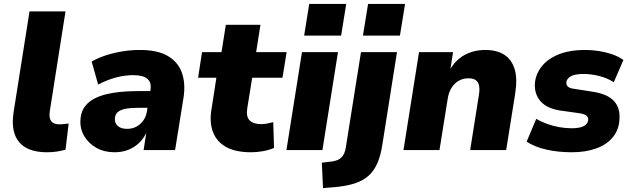

<svg xmlns="http://www.w3.org/2000/svg" viewBox="-20 -763 3210 976"><path d="M219 11Q120 11 77 -41Q34 -93 49 -192L130 -705H313L233 -197Q230 -175 234 -160.5Q238 -146 250 -138.5Q262 -131 282 -131Q294 -131 305.5 -132.5Q317 -134 329 -135L313 -2Q291 4 268.5 7.5Q246 11 219 11Z M562 11Q510 11 470 -11.5Q430 -34 408 -71.5Q386 -109 389 -153Q391 -203 423.5 -235.5Q456 -268 520.5 -284Q585 -300 684 -300H759L746 -215H684Q644 -215 618 -210Q592 -205 578.5 -193Q565 -181 564 -160Q563 -136 579.5 -122Q596 -108 626 -108Q652 -108 673 -119Q694 -130 708.5 -150.5Q723 -171 727 -198L745 -307Q751 -344 729 -362.5Q707 -381 657 -381Q616 -381 571 -369.5Q526 -358 479 -333L446 -450Q479 -469 519 -482Q559 -495 603 -502Q647 -509 692 -509Q781 -509 833 -478.5Q885 -448 904.5 -393.5Q924 -339 913 -267L870 0H710L725 -97H728Q712 -60 686.5 -36Q661 -12 630 -0.5Q599 11 562 11Z M1256 11Q1177 11 1129 -16Q1081 -43 1062.5 -92.5Q1044 -142 1055 -207L1080 -368H987L1007 -498H1106L1128 -637H1304L1282 -498H1437L1416 -368H1262L1237 -213Q1230 -170 1249 -151Q1268 -132 1308 -132Q1322 -132 1337.5 -135Q1353 -138 1369 -142L1373 -11Q1347 0 1317 5.5Q1287 11 1256 11Z M1526 -582 1552 -743H1740L1714 -582ZM1436 0 1515 -498H1698L1619 0Z M1825 -582 1851 -743H2039L2013 -582ZM1622 193 1616 64 1666 58Q1699 54 1716 37Q1733 20 1738 -14L1815 -498H1998L1924 -30Q1916 24 1899.5 63.5Q1883 103 1855 129Q1827 155 1782.5 169.5Q1738 184 1673 189Z M2031 0 2110 -498H2283L2269 -408H2267Q2296 -459 2342.5 -484Q2389 -509 2448 -509Q2504 -509 2542 -485.5Q2580 -462 2595.5 -413.5Q2611 -365 2599 -288L2553 0H2370L2415 -284Q2419 -311 2415 -329Q2411 -347 2398 -356Q2385 -365 2361 -365Q2334 -365 2312 -352.5Q2290 -340 2275.5 -317Q2261 -294 2256 -262L2214 0Z M2887 11Q2817 11 2757.5 -2.5Q2698 -16 2657 -43L2706 -159Q2731 -144 2761.5 -133Q2792 -122 2824 -116.5Q2856 -111 2885 -111Q2929 -111 2949 -123Q2969 -135 2970 -153Q2971 -167 2961.5 -175Q2952 -183 2928 -187L2829 -201Q2761 -211 2728.5 -247.5Q2696 -284 2699 -338Q2702 -383 2731 -422Q2760 -461 2816 -485Q2872 -509 2956 -509Q2991 -509 3025.5 -503.5Q3060 -498 3092 -487Q3124 -476 3149 -458L3100 -345Q3068 -366 3026.5 -376.5Q2985 -387 2946 -387Q2901 -387 2880.5 -374.5Q2860 -362 2859 -344Q2858 -331 2866.5 -323Q2875 -315 2895 -312L2991 -297Q3066 -286 3099.5 -251Q3133 -216 3129 -158Q3127 -105 3096 -66.5Q3065 -28 3011 -8.5Q2957 11 2887 11Z"/></svg>

Font: Nunito Sans 10pt Black
Style: Italic
Weight: 900
Italic angle: -9°
Designer: Vernon Adams
Foundry: Vernon Adams
Version: Version 3.101;gftools[0.9.27]